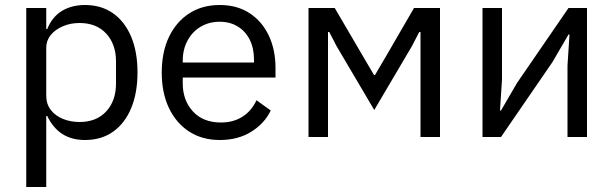

<svg xmlns="http://www.w3.org/2000/svg" viewBox="-20 -548 2453 768"><path d="M85 200V-516H165V-432H169Q189 -481 228 -504.5Q267 -528 320 -528Q385 -528 432 -495Q479 -462 504.5 -401.5Q530 -341 530 -258Q530 -176 504.5 -115Q479 -54 432 -21Q385 12 320 12Q267 12 229.5 -12Q192 -36 169 -84H165V200ZM298 -60Q366 -60 405 -102.5Q444 -145 444 -214V-302Q444 -371 405 -413.5Q366 -456 298 -456Q262 -456 231.5 -443Q201 -430 183 -408Q165 -386 165 -357V-165Q165 -132 183 -108.5Q201 -85 231.5 -72.5Q262 -60 298 -60Z M859 12Q789 12 737 -21.5Q685 -55 656 -115.5Q627 -176 627 -258Q627 -340 656 -400.5Q685 -461 737 -494.5Q789 -528 859 -528Q928 -528 978 -495.5Q1028 -463 1055 -406Q1082 -349 1082 -276V-238H711V-214Q711 -147 751.5 -102.5Q792 -58 864 -58Q913 -58 949.5 -81Q986 -104 1006 -147L1063 -106Q1038 -54 985 -21Q932 12 859 12ZM859 -461Q816 -461 782.5 -441Q749 -421 730 -385.5Q711 -350 711 -305V-298H996V-309Q996 -355 979 -389Q962 -423 931 -442Q900 -461 859 -461Z M1214 0V-516H1319L1429 -328L1476 -248H1480L1527 -328L1636 -516H1740V0H1662V-361V-420H1657L1628 -364L1477 -108L1326 -364L1297 -420H1292V-364V0Z M1910 0V-516H1988V-230L1980 -106H1984L2048 -216L2254 -516H2328V0H2250V-286L2258 -410H2254L2190 -300L1984 0Z"/></svg>

Font: IBM Plex Sans Var
Style: Regular
Weight: 400
Designer: Mike Abbink, Paul van der Laan, Pieter van Rosmalen
Foundry: Bold Monday
Version: Version 3.000